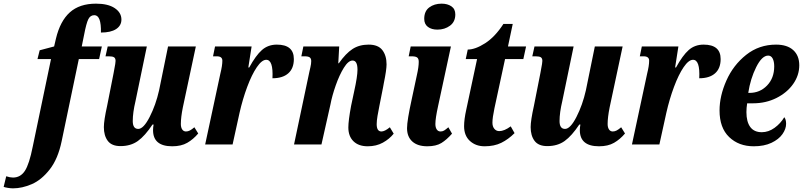

<svg xmlns="http://www.w3.org/2000/svg" viewBox="-142 -790 4391 1050"><path d="M-122 232 -108 174Q-87 181 -71 181Q-30 181 -6 144.5Q18 108 37 12L137 -467H63L75 -515L154 -536L164 -579Q187 -675 240 -722.5Q293 -770 383 -770Q449 -770 485.5 -745.5Q522 -721 522 -683Q522 -650 493 -631Q464 -612 410 -612Q412 -707 374 -707Q352 -707 341 -685Q330 -663 318 -600L305 -536H415L400 -467H289L195 -17Q175 79 130 136.5Q85 194 32 217Q-21 240 -71 240Q-83 240 -98.5 237.5Q-114 235 -122 232Z M695 -78Q695 -93 698 -109H692Q651 -47 612 -19Q573 9 517 9Q469 9 447.5 -19.5Q426 -48 426 -95Q426 -131 444 -212L479 -389Q480 -393 483 -411Q490 -446 490 -457Q490 -471 482 -476.5Q474 -482 454 -482H435L447 -536H661L599 -237Q584 -174 584 -128Q584 -85 614 -85Q643 -85 676.5 -150.5Q710 -216 728 -296L777 -536H929L858 -203Q847 -148 847 -112Q847 -93 854.5 -82Q862 -71 875 -71Q886 -71 896.5 -76.5Q907 -82 921 -94L942 -60Q915 -28 882 -9Q849 10 800 10Q695 10 695 -78Z M1063 -387Q1074 -431 1074 -458Q1074 -482 1044 -482H1023L1034 -536H1234L1216 -421H1221Q1257 -487 1290.5 -516.5Q1324 -546 1372 -546Q1465 -546 1465 -467Q1465 -416 1434.5 -389Q1404 -362 1348 -362Q1353 -463 1314 -463Q1290 -463 1262.5 -422.5Q1235 -382 1210 -315Q1185 -248 1168 -173L1130 0H980Z M1763 -93Q1763 -130 1778 -211L1795 -291Q1813 -372 1813 -409Q1813 -459 1786 -459Q1763 -459 1738.5 -419.5Q1714 -380 1694 -323Q1674 -266 1665 -218L1616 0H1466L1550 -398Q1551 -403 1555.5 -422Q1560 -441 1560 -456Q1560 -470 1552 -476Q1544 -482 1525 -482H1506L1517 -536H1713L1708 -444H1711Q1749 -498 1786 -522Q1823 -546 1874 -546Q1926 -546 1949 -516Q1972 -486 1972 -438Q1972 -408 1957 -335L1953 -313L1933 -212Q1927 -183 1922.5 -156Q1918 -129 1918 -111Q1918 -71 1944 -71Q1962 -71 1990 -94L2011 -59Q1988 -30 1952 -10Q1916 10 1869 10Q1819 10 1791 -17.5Q1763 -45 1763 -93Z M2178 -687Q2178 -729 2205.5 -749.5Q2233 -770 2273 -770Q2305 -770 2326.5 -755.5Q2348 -741 2348 -711Q2348 -671 2319 -649.5Q2290 -628 2250 -628Q2218 -628 2198 -643Q2178 -658 2178 -687ZM2084 -89Q2084 -131 2110 -249L2138 -380Q2148 -424 2148 -452Q2148 -469 2139.5 -475.5Q2131 -482 2110 -482H2093L2104 -536H2324L2254 -211Q2239 -143 2239 -112Q2239 -93 2246.5 -82Q2254 -71 2267 -71Q2278 -71 2286.5 -76Q2295 -81 2310 -94L2330 -59Q2301 -26 2272 -8Q2243 10 2195 10Q2142 10 2113 -16Q2084 -42 2084 -89Z M2396 -100Q2396 -137 2408 -191L2467 -467H2405L2416 -519Q2457 -519 2511 -553.5Q2565 -588 2611 -659H2662L2636 -536H2735L2720 -467H2620L2562 -198Q2551 -146 2551 -119Q2551 -98 2561.5 -85.5Q2572 -73 2588 -73Q2616 -73 2651 -99L2672 -62Q2638 -28 2599.5 -9Q2561 10 2508 10Q2460 10 2428 -19Q2396 -48 2396 -100Z M3029 -78Q3029 -93 3032 -109H3026Q2985 -47 2946 -19Q2907 9 2851 9Q2803 9 2781.5 -19.5Q2760 -48 2760 -95Q2760 -131 2778 -212L2813 -389Q2814 -393 2817 -411Q2824 -446 2824 -457Q2824 -471 2816 -476.5Q2808 -482 2788 -482H2769L2781 -536H2995L2933 -237Q2918 -174 2918 -128Q2918 -85 2948 -85Q2977 -85 3010.5 -150.5Q3044 -216 3062 -296L3111 -536H3263L3192 -203Q3181 -148 3181 -112Q3181 -93 3188.5 -82Q3196 -71 3209 -71Q3220 -71 3230.5 -76.5Q3241 -82 3255 -94L3276 -60Q3249 -28 3216 -9Q3183 10 3134 10Q3029 10 3029 -78Z M3397 -387Q3408 -431 3408 -458Q3408 -482 3378 -482H3357L3368 -536H3568L3550 -421H3555Q3591 -487 3624.5 -516.5Q3658 -546 3706 -546Q3799 -546 3799 -467Q3799 -416 3768.5 -389Q3738 -362 3682 -362Q3687 -463 3648 -463Q3624 -463 3596.5 -422.5Q3569 -382 3544 -315Q3519 -248 3502 -173L3464 0H3314Z M3793 -186Q3793 -265 3830.5 -349.5Q3868 -434 3938.5 -490Q4009 -546 4102 -546Q4163 -546 4196 -516Q4229 -486 4229 -433Q4229 -378 4195.5 -330.5Q4162 -283 4104 -254Q4046 -225 3976 -225H3944Q3940 -199 3940 -177Q3940 -124 3961 -95.5Q3982 -67 4024 -67Q4061 -67 4094 -91Q4127 -115 4147 -149Q4157 -137 4157 -113Q4157 -85 4137 -56.5Q4117 -28 4077 -9Q4037 10 3980 10Q3898 10 3845.5 -40.5Q3793 -91 3793 -186ZM3957 -282Q4014 -282 4053 -322.5Q4092 -363 4092 -427Q4092 -454 4083.5 -470Q4075 -486 4059 -486Q4025 -486 3993.5 -423Q3962 -360 3950 -282Z"/></svg>

Font: Noto Serif CondExtraBold
Style: Italic
Weight: 800
Width: 3
Italic angle: -12°
Designer: Monotype Design Team
Foundry: Monotype Imaging Inc.
Version: Version 1.001